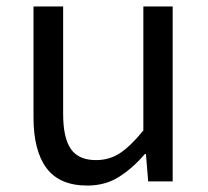

<svg xmlns="http://www.w3.org/2000/svg" viewBox="-20 -563 647 596"><path d="M251 13Q165 13 124.5 -41Q84 -95 84 -199V-543H176V-210Q176 -135 200 -100.5Q224 -66 278 -66Q320 -66 353 -88Q386 -110 425 -158V-543H516V0H440L433 -85H430Q392 -41 349.5 -14Q307 13 251 13Z"/></svg>

Font: Noto Sans TC Thin
Style: Regular
Weight: 400
Version: Version 2.004-H2;hotconv 1.0.118;makeotfexe 2.5.65603